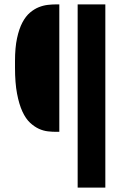

<svg xmlns="http://www.w3.org/2000/svg" viewBox="-20 -854 578 874"><path d="M333.5 -834V0H459.5V-834ZM234.9 -253.9H250V-834H234.9C223.8 -834 211.5 -833.3 198 -831.8C184.5 -830.3 170.9 -826.9 157.2 -821.5C143.6 -816.2 130.1 -807.9 116.9 -796.9C103.8 -785.8 92.1 -770.8 82 -751.7C71.9 -732.7 63.8 -708.8 57.6 -680.2C51.4 -651.5 48.3 -616.7 48.3 -575.7V-546.4C48.3 -499.8 51.4 -460.3 57.6 -427.7C63.8 -395.2 71.9 -368 82 -346.2C92.1 -324.4 103.8 -307.4 116.9 -295.2C130.1 -283 143.6 -273.8 157.2 -267.6C170.9 -261.4 184.5 -257.6 198 -256.1C211.5 -254.6 223.8 -253.9 234.9 -253.9Z"/></svg>

Font: Fjalla One
Style: Regular
Weight: 400
Designer: Irina Smirnova
Foundry: Irina Smirnova
Version: Version 1.001